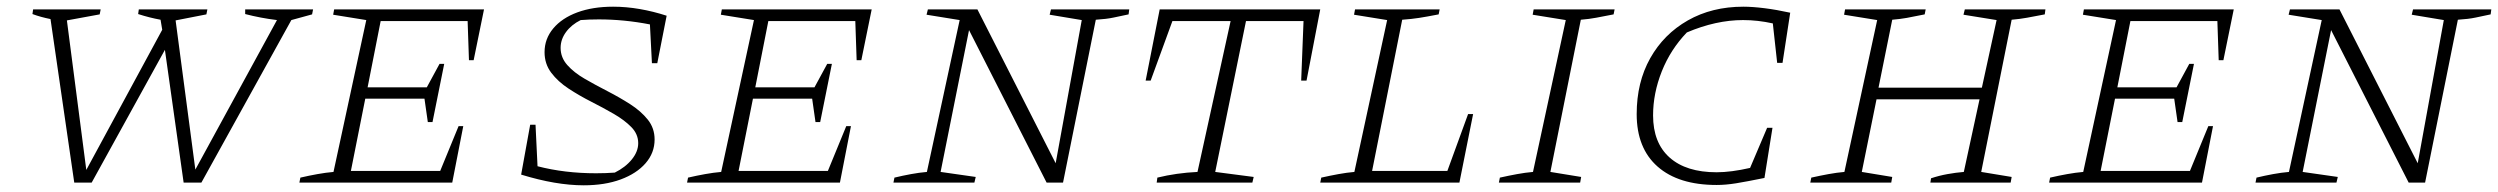

<svg xmlns="http://www.w3.org/2000/svg" viewBox="-20 -546 7468 574"><path d="M202 0 131 -489Q101 -495 77 -504L79 -518H281L278 -503L180 -485L238 -38L465 -457L460 -487Q427 -493 393 -504L395 -518H600L597 -503L505 -485L564 -39L808 -486Q759 -492 713 -504V-518H916L913 -503L851 -486L582 0H529L473 -397L254 0Z M875 0 878 -15Q904 -21 929 -25.5Q954 -30 977 -32L1075 -486L976 -502L979 -518H1427L1396 -366H1382L1378 -483H1118L1079 -285H1256L1294 -355H1308L1273 -181H1259L1249 -251H1072L1029 -35H1296L1351 -169H1365L1332 0Z M1929 -357 1923 -473Q1846 -488 1770 -488Q1756 -488 1742 -487.5Q1728 -487 1716 -486Q1688 -472 1672 -450Q1656 -428 1656 -403Q1656 -374 1676 -351.5Q1696 -329 1728 -310.5Q1760 -292 1796 -273.5Q1832 -255 1864 -234.5Q1896 -214 1916.5 -188.5Q1937 -163 1937 -129Q1937 -89 1910 -58Q1883 -27 1835.5 -9.5Q1788 8 1725 8Q1642 8 1538 -24L1565 -173H1581L1587 -49Q1668 -28 1762 -28Q1791 -28 1818 -30Q1850 -46 1869 -69.5Q1888 -93 1888 -118Q1888 -145 1867.5 -166Q1847 -187 1815 -205.5Q1783 -224 1747.5 -242Q1712 -260 1680 -281Q1648 -302 1628 -328.5Q1608 -355 1608 -390Q1608 -430 1634 -461Q1660 -492 1706 -509Q1752 -526 1813 -526Q1852 -526 1892.5 -519Q1933 -512 1973 -499L1945 -357Z M2034 0 2037 -15Q2063 -21 2088 -25.5Q2113 -30 2136 -32L2234 -486L2135 -502L2138 -518H2586L2555 -366H2541L2537 -483H2277L2238 -285H2415L2453 -355H2467L2432 -181H2418L2408 -251H2231L2188 -35H2455L2510 -169H2524L2491 0Z M3122 -518H3356L3354 -503Q3330 -498 3309 -493.5Q3288 -489 3256 -487L3158 0H3109L2877 -456L2792 -32L2897 -17L2893 0H2651L2654 -15Q2679 -21 2703.5 -25.5Q2728 -30 2751 -32L2849 -486L2750 -502L2754 -518H2902L3136 -58L3214 -486L3118 -502Z M3927 -518 3886 -305H3870L3877 -483H3705L3613 -32L3728 -17L3724 0H3438L3440 -15Q3497 -29 3560 -32L3659 -483H3485L3420 -305H3405L3447 -518Z M4369 -205H4384L4343 0H3927L3930 -15Q3957 -21 3981.5 -25.5Q4006 -30 4029 -32L4127 -486L4028 -502L4031 -518H4284L4281 -503Q4245 -496 4222.5 -492.5Q4200 -489 4172 -487L4082 -35H4307Z M4461 0 4464 -15Q4491 -21 4515.5 -25.5Q4540 -30 4563 -32L4661 -486L4562 -502L4565 -518H4807L4804 -503Q4773 -497 4752 -493Q4731 -489 4706 -487L4615 -32L4707 -17L4704 0Z M5112 7Q4998 7 4935.5 -48Q4873 -103 4873 -205Q4873 -300 4913.5 -372Q4954 -444 5026 -485Q5098 -526 5192 -526Q5219 -526 5255 -521.5Q5291 -517 5332 -508L5309 -358H5293L5280 -476Q5235 -486 5191 -486Q5110 -486 5023 -449Q4974 -398 4948 -332.5Q4922 -267 4922 -201Q4922 -119 4971.5 -75Q5021 -31 5112 -31Q5155 -31 5212 -44L5263 -164H5279L5255 -14Q5201 -3 5170 2Q5139 7 5112 7Z M5392 0 5395 -15Q5422 -21 5446.5 -25.5Q5471 -30 5494 -32L5592 -486L5493 -502L5496 -518H5737L5734 -503Q5700 -496 5680.5 -492.5Q5661 -489 5637 -487L5596 -284H5905L5949 -486L5850 -502L5854 -518H6095L6093 -503Q6062 -497 6040 -493Q6018 -489 5994 -487L5903 -32L5994 -17L5991 0H5751L5753 -13Q5777 -21 5802 -25.5Q5827 -30 5851 -32L5898 -249H5590L5546 -32L5637 -17L5634 0Z M6106 0 6109 -15Q6135 -21 6160 -25.5Q6185 -30 6208 -32L6306 -486L6207 -502L6210 -518H6658L6627 -366H6613L6609 -483H6349L6310 -285H6487L6525 -355H6539L6504 -181H6490L6480 -251H6303L6260 -35H6527L6582 -169H6596L6563 0Z M7194 -518H7428L7426 -503Q7402 -498 7381 -493.5Q7360 -489 7328 -487L7230 0H7181L6949 -456L6864 -32L6969 -17L6965 0H6723L6726 -15Q6751 -21 6775.5 -25.5Q6800 -30 6823 -32L6921 -486L6822 -502L6826 -518H6974L7208 -58L7286 -486L7190 -502Z"/></svg>

Font: Piazzolla SC ExtraLight
Style: Italic
Weight: 200
Italic angle: -11.3°
Designer: Juan Pablo del Peral
Foundry: Huerta Tipografica
Version: Version 1.330